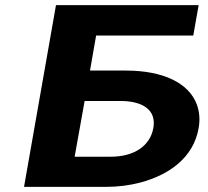

<svg xmlns="http://www.w3.org/2000/svg" viewBox="-20 -731 814 751"><path d="M736 -592 757 -711H199L74 0H392C442 0 487 -6 529 -17C641 -47 737 -114 757 -230C763 -264 760 -294 750 -322C719 -406 619 -455 472 -455H332L356 -592ZM580 -231C567 -158 502 -118 413 -118H272L311 -336H451C537 -336 592 -302 580 -231Z"/></svg>

Font: Asimov
Style: XWidIt
Weight: 500
Designer: Google
Version: Version 2.000980; 2014